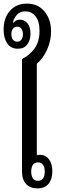

<svg xmlns="http://www.w3.org/2000/svg" viewBox="-28 -1039 336 1064"><path d="M179 5Q139 5 116.5 -19.5Q94 -44 94 -88V-712Q135 -732 163 -770Q191 -808 191 -868Q191 -921 169 -948.5Q147 -976 113 -976Q82 -976 65.5 -957Q49 -938 44 -916L47 -913Q54 -921 61.5 -925.5Q69 -930 81 -930Q108 -930 124.5 -909.5Q141 -889 141 -852Q141 -817 123.5 -793Q106 -769 71 -769Q32 -769 12 -798.5Q-8 -828 -8 -875Q-8 -940 27.5 -979.5Q63 -1019 121 -1019Q183 -1019 219 -975Q255 -931 255 -865Q255 -813 233 -764Q211 -715 176 -686V-179Q182 -181 195 -181Q225 -181 243.5 -156Q262 -131 262 -89Q262 -46 241 -20.5Q220 5 179 5ZM68 -808Q83 -808 91 -819.5Q99 -831 99 -849Q99 -868 91 -879.5Q83 -891 68 -891Q52 -891 43.5 -879.5Q35 -868 35 -849Q35 -831 43.5 -819.5Q52 -808 68 -808ZM182 -37Q202 -37 211 -51Q220 -65 220 -88Q220 -111 211 -125Q202 -139 182 -139Q163 -139 154 -125Q145 -111 145 -88Q145 -65 154 -51Q163 -37 182 -37Z"/></svg>

Font: Noto Serif Thai ExtraCondensed
Style: Regular
Weight: 400
Width: 2
Designer: Monotype Design Team
Foundry: Monotype Imaging Inc.
Version: Version 2.002; ttfautohint (v1.8.4.7-5d5b)